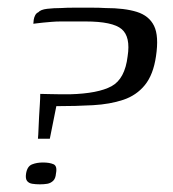

<svg xmlns="http://www.w3.org/2000/svg" viewBox="-20 -480 452 501"><path d="M110 -118H79Q80 -128 80.5 -143.5Q81 -159 82 -176Q83 -193 84 -208.5Q85 -224 85 -235Q94 -235 108 -234.5Q122 -234 137 -234Q152 -234 163 -234Q236 -236 271 -255Q306 -274 313 -333Q321 -384 297.5 -404Q274 -424 203 -424H139Q127 -424 115 -423Q103 -422 92.5 -421Q82 -420 75 -419Q68 -418 67 -418Q67 -422 68 -428.5Q69 -435 72 -440.5Q75 -446 80 -448Q86 -455 103 -457Q120 -459 139 -459Q154 -460 175 -460Q196 -460 218 -460Q240 -460 255 -459Q305 -459 337 -449Q369 -439 382 -412.5Q395 -386 387 -333Q380 -285 358 -258Q336 -231 301.5 -219.5Q267 -208 222.5 -205.5Q178 -203 127 -203ZM48 -27Q51 -46 63.5 -51Q76 -56 92 -56Q109 -56 119.5 -51.5Q130 -47 126 -27Q125 -14 118.5 -8Q112 -2 103.5 -0.5Q95 1 84 1Q73 1 64 -0.5Q55 -2 50.5 -8Q46 -14 48 -27Z"/></svg>

Font: Genos
Style: Italic
Weight: 400
Italic angle: -8°
Version: Version 1.010